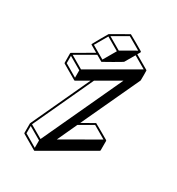

<svg xmlns="http://www.w3.org/2000/svg" viewBox="-228 -1067 1188 1286"><g transform="rotate(30 366.0 -424.5)"><path d="M326.7 -64.9 597.7 -221.2 500.5 -277.8 397.5 -218.3ZM231 -13.2 516.6 -629.4 345.7 -530.8 132.3 -70.3ZM227.1 57.1V0L130.4 -56.2V0.5ZM232.4 -552.7 596.2 -762.7 502 -817.4 457.5 -741.2Q457 -739.7 392.6 -702.4Q328.1 -665 326.2 -665Q324.7 -665 323.7 -665.5L323.2 -666L278.3 -691.9L135.3 -609.4ZM225.6 -484.4V-541.5L128.9 -597.7V-541ZM323.7 -681.2 379.9 -777.8 281.2 -835.4 225.1 -738.3ZM388.7 -788.1 501.5 -853 404.3 -909.2 292 -844.2ZM234.4 75.2H232.4L230.5 74.2L120.6 10.3Q117.2 8.3 117.2 4.4V-68.4L117.7 -70.3L325.7 -519L235.8 -467.3Q235.4 -466.3 232.9 -466.3L229.5 -466.8V-467.3H229L119.1 -531.2Q115.7 -533.2 115.7 -537.1L115.2 -609.4H115.7V-609.9Q115.7 -613.3 118.7 -614.7L265.1 -699.7L212.9 -730Q209.5 -731.9 209.5 -735.4Q209.5 -737.3 241.5 -793Q273.4 -848.6 274.4 -849.6H274.9L275.4 -850.1L339.4 -887.2Q402.8 -923.8 404.3 -923.8Q406.2 -923.8 462.4 -891.1Q518.6 -858.4 519 -857.9V-857.4H519.5L520.5 -855.5Q521 -855 521 -854V-851.6L520.5 -849.6L508.3 -829.1L613.3 -768.1Q613.8 -768.1 613.8 -767.6Q614.3 -767.6 614.3 -767.1Q614.7 -767.1 614.7 -766.8Q614.7 -766.6 615.2 -766.1L615.7 -763.7L616.2 -727.1Q616.2 -689.5 615.7 -688L407.2 -239.3Q499 -292 500.5 -292Q502.4 -292 558.6 -259.3Q614.7 -226.6 615.2 -226.6V-226.1H615.7V-225.6L616.7 -224.6L617.7 -221.2V-148.9Q617.7 -145.5 614.3 -143.6L237.3 74.2Q236.8 74.7 236.1 75Q235.4 75.2 234.4 75.2Z"/></g></svg>

Font: 3D Isometric
Style: Bold
Weight: 700
Designer: GGBotNet
Foundry: GGBotNet
Version: 1.14